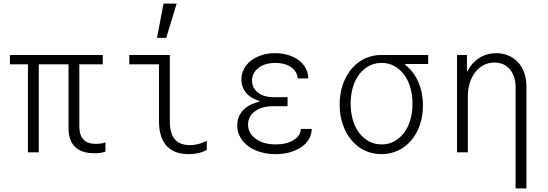

<svg xmlns="http://www.w3.org/2000/svg" viewBox="-20 -845 3040 1065"><path d="M135 0H195V-488H360V-135Q360 -66 396 -30.5Q432 5 503 5Q521 5 536 3Q551 1 565 -4V-55Q554 -51 539.5 -49Q525 -47 511 -47Q465 -47 442.5 -71.5Q420 -96 420 -145V-488H550V-540H35V-488H135Z M922 -173Q922 -105 949.5 -72.5Q977 -40 1034 -40Q1058 -40 1081 -46Q1104 -52 1127 -64V-14Q1107 -2 1081.5 4Q1056 10 1027 10Q946 10 904 -36Q862 -82 862 -173V-488H697V-540H922ZM960 -825H887L851 -635H902Z M1631 -410H1690Q1690 -440 1676 -466Q1662 -492 1637.5 -510.5Q1613 -529 1579.5 -539.5Q1546 -550 1507 -550Q1466 -550 1431.5 -539Q1397 -528 1372 -508.5Q1347 -489 1333 -462Q1319 -435 1319 -404Q1319 -362 1345 -330.5Q1371 -299 1419 -285V-281Q1360 -267 1328 -233Q1296 -199 1296 -149Q1296 -115 1312 -85.5Q1328 -56 1356 -35Q1384 -14 1423 -2Q1462 10 1508 10Q1552 10 1588.5 -0.5Q1625 -11 1652 -29.5Q1679 -48 1694 -74Q1709 -100 1709 -130H1649Q1647 -92 1608.5 -68Q1570 -44 1510 -44Q1441 -44 1398.5 -75Q1356 -106 1356 -154Q1356 -199 1394 -227.5Q1432 -256 1495 -256H1575V-306H1497Q1443 -306 1410.5 -331.5Q1378 -357 1378 -398Q1378 -441 1414 -468.5Q1450 -496 1507 -496Q1561 -496 1595 -472Q1629 -448 1631 -410Z M2097 -44Q2059 -44 2027.5 -60.5Q1996 -77 1973 -107Q1950 -137 1937.5 -178.5Q1925 -220 1925 -270Q1925 -320 1937.5 -361.5Q1950 -403 1973 -433Q1996 -463 2027.5 -479.5Q2059 -496 2097 -496Q2135 -496 2166 -479.5Q2197 -463 2220 -433Q2243 -403 2255.5 -361.5Q2268 -320 2268 -270Q2268 -220 2255.5 -178.5Q2243 -137 2220 -107Q2197 -77 2166 -60.5Q2135 -44 2097 -44ZM2096 10Q2146 10 2188 -10Q2230 -30 2261 -66Q2292 -102 2309 -151.5Q2326 -201 2326 -260Q2326 -319 2309 -368.5Q2292 -418 2261 -454Q2230 -490 2187.5 -510Q2145 -530 2095 -530L2227 -476V-490H2355V-540H2095Q2045 -540 2002.5 -519.5Q1960 -499 1929.5 -462.5Q1899 -426 1881.5 -375.5Q1864 -325 1864 -265Q1864 -205 1881.5 -154.5Q1899 -104 1929.5 -67.5Q1960 -31 2002.5 -10.5Q2045 10 2096 10Z M2515 0H2575V-310Q2575 -351 2586 -385.5Q2597 -420 2616.5 -445Q2636 -470 2663 -484Q2690 -498 2722 -498Q2776 -498 2808 -460.5Q2840 -423 2840 -360V200H2900V-365Q2900 -407 2888 -441Q2876 -475 2854 -499Q2832 -523 2801 -536.5Q2770 -550 2732 -550Q2691 -550 2657 -534Q2623 -518 2599 -489.5Q2575 -461 2561.5 -420.5Q2548 -380 2548 -330L2578 -450H2570V-540H2515Z"/></svg>

Font: CommitMonoV143 ExtLt
Style: Regular
Weight: 200
Monospace: yes
Designer: Eigil Nikolajsen
Foundry: Eigil Nikolajsen
Version: Version 1.143